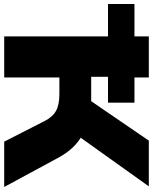

<svg xmlns="http://www.w3.org/2000/svg" viewBox="69 -820 745 936"><g transform="rotate(90 442.0 -352.5)"><path d="M152 0V-506H-6V-635H152V-705H352V-635H475V-506H349V-424H486L437 -379L660 -705H883L621 -338L553 -409Q596 -400 630.5 -382Q665 -364 693.5 -334Q722 -304 746 -259L886 0H665L565 -196Q545 -236 515 -252.5Q485 -269 434 -269H352V0Z"/></g></svg>

Font: Nunito Sans 10pt SemiExpanded Black
Style: Regular
Weight: 900
Width: 6
Designer: Vernon Adams
Foundry: Vernon Adams
Version: Version 3.101;gftools[0.9.27]